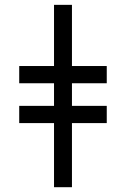

<svg xmlns="http://www.w3.org/2000/svg" viewBox="-20 -780 525 800"><path d="M205.1 -759.8V-504.9H60.1V-433.1H205.1V-338.9H60.1V-267.1H205.1V0H279.8V-267.1H424.8V-338.9H279.8V-433.1H424.8V-504.9H279.8V-759.8Z"/></svg>

Font: Avrile Sans
Style: Regular
Weight: 400
Designer: Monotype Design Team, Google (font), Stefan Peev (BGR Cyrillic), Cristiano Sobral (main changes)
Foundry: The Avrile Sans Project Authors
Version: Version 3.110